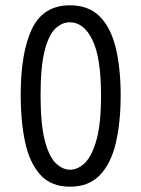

<svg xmlns="http://www.w3.org/2000/svg" viewBox="-20 -692 533 724"><path d="M244 12Q172 12 131.5 -33.5Q91 -79 74.5 -157Q58 -235 58 -332Q58 -494 100.5 -583Q143 -672 244 -672Q314 -672 356 -630Q398 -588 416.5 -511.5Q435 -435 435 -332Q435 -232 417 -154Q399 -76 357 -32Q315 12 244 12ZM244 -52Q274 -52 300.5 -78Q327 -104 344 -165Q361 -226 361 -331Q361 -475 328.5 -541.5Q296 -608 243 -608Q214 -608 189 -584.5Q164 -561 148.5 -501Q133 -441 133 -333Q133 -221 149.5 -160Q166 -99 191.5 -75.5Q217 -52 244 -52Z"/></svg>

Font: Bricolage Grotesque 10pt Condensed Light
Style: Regular
Weight: 300
Width: 3
Designer: Mathieu Triay
Foundry: Atelier Triay
Version: Version 1.000; ttfautohint (v1.8.4.7-5d5b);gftools[0.9.32]